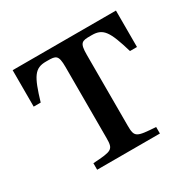

<svg xmlns="http://www.w3.org/2000/svg" viewBox="-111 -575 692 689"><g transform="rotate(-30 235.0 -230.5)"><path d="M21 -310H50C78 -404 93 -428 140 -428H146C181 -428 191 -426 191 -376V-82C191 -34 184 -32 105 -27V0H365V-27C286 -32 279 -34 279 -82V-376C279 -426 289 -428 324 -428H330C377 -428 392 -404 420 -310H449V-461H21Z"/></g></svg>

Font: erewhon
Style: Regular
Weight: 400
Version: Version 1.0.0